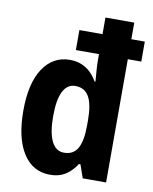

<svg xmlns="http://www.w3.org/2000/svg" viewBox="-86 -824 715 899"><g transform="rotate(10 271.5 -375.0)"><path d="M213 10Q131 10 85 -62Q39 -134 39 -264Q39 -395 86 -465.5Q133 -536 213 -536Q243 -536 267 -526.5Q291 -517 310 -499.5Q329 -482 344 -456H348Q346 -482 344 -507.5Q342 -533 342 -554V-586H232V-681H342V-760H479V-681H543V-586H479V0H368L346 -63H339Q323 -39 305 -23Q287 -7 265 1.5Q243 10 213 10ZM260 -103Q305 -103 325 -138.5Q345 -174 345 -249V-272Q345 -347 324.5 -383.5Q304 -420 259 -420Q221 -420 201 -380.5Q181 -341 181 -263Q181 -185 201 -144Q221 -103 260 -103Z"/></g></svg>

Font: Noto Sans Khmer Condensed
Style: Bold
Weight: 700
Width: 3
Designer: Danh Hong and the Monotype Design Team
Foundry: Monotype Imaging Inc.
Version: Version 2.004